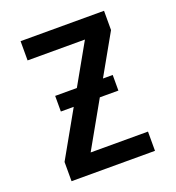

<svg xmlns="http://www.w3.org/2000/svg" viewBox="-133 -841 866 947"><g transform="rotate(-20 300.0 -367.5)"><path d="M81 0V-101L382 -634H81V-735H519V-634L218 -101H519V0ZM149 -341V-423H451V-341Z"/></g></svg>

Font: Iosevka Aile
Style: Bold
Weight: 700
Designer: Belleve Invis
Foundry: Belleve Invis
Version: Version 28.0.1; ttfautohint (v1.8.4)